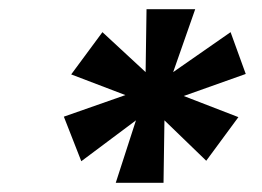

<svg xmlns="http://www.w3.org/2000/svg" viewBox="-20 -758 571 418"><path d="M232 -360 276 -496 157 -407 119 -504 253 -551 135 -596 203 -688 297 -601 299 -738H405L357 -601L482 -688L515 -597L380 -549L499 -503L429 -408L338 -496L336 -360Z"/></svg>

Font: DM Sans 9pt Black
Style: Italic
Weight: 900
Italic angle: -10°
Version: Version 4.004;gftools[0.9.30]